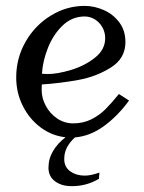

<svg xmlns="http://www.w3.org/2000/svg" viewBox="-20 -455 485 648"><path d="M196.8 82Q196.8 108.9 217.3 123.3Q237.8 137.7 265.6 137.7Q287.6 137.7 315.4 127.4L314 148.4Q272.5 173.3 222.2 173.3Q187.5 173.3 165.5 156.7Q143.6 140.1 143.6 111.3Q143.6 80.6 159.2 54.4Q174.8 28.3 201.2 8.3Q155.3 3.4 117.2 -24.9Q79.1 -53.2 56.9 -97.7Q34.7 -142.1 34.7 -193.8Q34.7 -259.3 66.7 -314.7Q98.6 -370.1 151.9 -402.6Q205.1 -435.1 265.6 -435.1Q298.3 -435.1 330.1 -421.1Q361.8 -407.2 382.6 -379.6Q403.3 -352.1 403.3 -313Q403.3 -257.8 354.2 -227.1Q305.2 -196.3 245.1 -185.3Q185.1 -174.3 121.1 -169.9L120.6 -151.4Q120.6 -123.5 134.8 -97.4Q148.9 -71.3 173.3 -54.9Q197.8 -38.6 227.1 -38.6Q260.7 -38.6 288.1 -52.2Q315.4 -65.9 335.9 -86.4Q356.4 -106.9 381.3 -137.7L415.5 -115.7Q377.9 -64 331.3 -29.8Q284.7 4.4 232.9 8.8Q215.8 24.4 206.3 42Q196.8 59.6 196.8 82ZM121.6 -206.1Q136.2 -205.1 140.6 -205.1Q173.8 -205.1 220 -219Q266.1 -232.9 300.5 -260.3Q335 -287.6 335 -326.2Q335 -346.7 325.2 -363.5Q315.4 -380.4 299.6 -389.9Q283.7 -399.4 266.1 -399.4Q223.1 -399.4 191.4 -368.9Q159.7 -338.4 141.8 -293.5Q124 -248.5 121.6 -206.1Z"/></svg>

Font: Radley
Style: Italic
Weight: 400
Italic angle: -12°
Designer: Vernon Adams
Foundry: Vernon Adams
Version: Version 1.003; ttfautohint (v1.6)